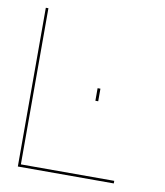

<svg xmlns="http://www.w3.org/2000/svg" viewBox="-78 -740 692 804"><g transform="rotate(10 268.5 -337.5)"><path d="M52 0H460V-11H63V-675H52ZM324 -381V-327.5H336V-381Z"/></g></svg>

Font: Anybody SemiExpanded Thin
Style: Regular
Weight: 250
Width: 6
Version: Version 1.113;gftools[0.9.25]